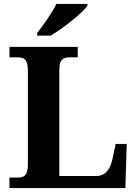

<svg xmlns="http://www.w3.org/2000/svg" viewBox="-20 -951 694 971"><path d="M168 -784V-771H236C299 -807 397 -886 422 -921V-931H265C244 -886 197 -822 168 -784ZM28 0H614L621 -223H565L549 -148C537 -92 512 -61 466 -61H280V-600C280 -653 303 -661 331 -661H373V-714H28V-661H70C99 -661 121 -653 121 -596V-118C121 -61 99 -53 70 -53H28Z"/></svg>

Font: Noto Serif Test
Style: Bold
Weight: 700
Version: Version 1.000